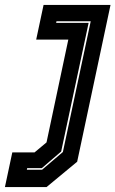

<svg xmlns="http://www.w3.org/2000/svg" viewBox="-86 -560 469 780"><path d="M-66 200 -36 59H54.5L103 18.5L191.5 -399H61L91 -540H363L227.5 97L103 200ZM23 129.5H85L169.5 57.5L282.5 -473.5H143.5L142 -467H274L162.5 55.5L84 123H24.5Z"/></svg>

Font: Tourney ExtraBold
Style: Italic
Weight: 800
Italic angle: -12°
Version: Version 1.015